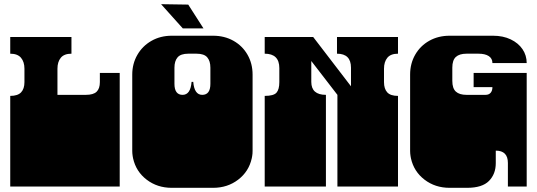

<svg xmlns="http://www.w3.org/2000/svg" viewBox="-20 -893 2570 919"><path d="M29 -171V-172Q29 -185 29 -191Q29 -197 29 -209V-260Q29 -269 29 -273.5Q29 -278 29 -282.5Q29 -287 29 -296V-297Q29 -310 29 -316Q29 -322 29 -334V-434Q65 -434 81 -451Q97 -468 97 -500V-564Q97 -597 80.5 -616.5Q64 -636 29 -636V-716H322V-636Q287 -636 271 -616.5Q255 -597 255 -564V-439H391Q427 -439 442.5 -454Q458 -469 458 -500V-544H553V-334Q553 -321 553 -315Q553 -309 553 -297V-296Q553 -287 553 -282.5Q553 -278 553 -273.5Q553 -269 553 -260V-209Q553 -196 553 -190Q553 -184 553 -172V-171Q553 -162 553 -157.5Q553 -153 553 -148.5Q553 -144 553 -135V0H29V-135Q29 -144 29 -148.5Q29 -153 29 -157.5Q29 -162 29 -171Z M617 -135Q616 -140 615 -146Q614 -152 613.5 -158.5Q613 -165 613 -170V-171Q613 -184 613 -190Q613 -196 613 -209V-260Q613 -269 613 -273.5Q613 -278 613 -282.5Q613 -287 613 -296V-297Q613 -310 613 -316Q613 -322 613 -334V-536Q613 -588 637.5 -630.5Q662 -673 705 -697.5Q748 -722 802 -722H1000Q1054 -722 1097 -698Q1140 -674 1164.5 -631.5Q1189 -589 1189 -536V-334Q1189 -321 1189 -315Q1189 -309 1189 -297V-296Q1189 -287 1189 -282.5Q1189 -278 1189 -273.5Q1189 -269 1189 -260V-209Q1189 -196 1189 -190Q1189 -184 1189 -172V-171Q1189 -164 1188.5 -157.5Q1188 -151 1187 -145.5Q1186 -140 1185 -135Q1171 -72 1120 -33Q1069 6 1000 6H802Q733 6 682 -33Q631 -72 617 -135ZM897 -501H905Q910 -439 948 -439Q987 -439 987 -492V-569Q987 -601 972 -618.5Q957 -636 921 -636H881Q845 -636 830 -618.5Q815 -601 815 -569V-492Q815 -439 854 -439Q892 -439 897 -501ZM751 -873 881 -871 954 -757H855Z M1247 -171V-172Q1247 -185 1247 -191Q1247 -197 1247 -209V-260Q1247 -269 1247 -273.5Q1247 -278 1247 -282.5Q1247 -287 1247 -296V-297Q1247 -310 1247 -316Q1247 -322 1247 -334V-434Q1290 -434 1303.5 -449.5Q1317 -465 1317 -500V-567Q1317 -636 1247 -636V-716H1479L1660 -480V-569Q1660 -636 1593 -636V-716H1885V-636Q1850 -636 1834 -616.5Q1818 -597 1818 -564V-500Q1818 -468 1833.5 -451Q1849 -434 1885 -434V0H1595V-135Q1595 -144 1595 -148.5Q1595 -153 1595 -157.5Q1595 -162 1595 -171V-172Q1595 -185 1595 -191Q1595 -197 1595 -209V-260Q1595 -269 1595 -273.5Q1595 -278 1595 -282.5Q1595 -287 1595 -296V-297Q1595 -310 1595 -316Q1595 -322 1595 -334V-439L1470 -601V-501Q1470 -439 1540 -439V0H1247V-135Q1247 -144 1247 -148.5Q1247 -153 1247 -157.5Q1247 -162 1247 -171Z M1947 -135Q1946 -140 1945 -146Q1944 -152 1943.5 -158.5Q1943 -165 1943 -170V-171Q1943 -184 1943 -190Q1943 -196 1943 -209V-260Q1943 -269 1943 -273.5Q1943 -278 1943 -282.5Q1943 -287 1943 -296V-297Q1943 -310 1943 -316Q1943 -322 1943 -334V-536Q1943 -589 1967.5 -631.5Q1992 -674 2035 -698Q2078 -722 2132 -722H2340Q2388 -722 2424.5 -704.5Q2461 -687 2481 -657.5Q2501 -628 2501 -591H2337Q2337 -613 2319.5 -624.5Q2302 -636 2270 -636H2213Q2179 -636 2162 -620.5Q2145 -605 2145 -569V-506Q2145 -470 2162 -454.5Q2179 -439 2213 -439H2304Q2320 -439 2328.5 -449Q2337 -459 2337 -476H2247V-544H2501V-334Q2501 -321 2501 -315Q2501 -309 2501 -297V-296Q2501 -287 2501 -282.5Q2501 -278 2501 -273.5Q2501 -269 2501 -260V0H2411V-113Q2411 -172 2353 -172V-112Q2353 -60 2320.5 -27Q2288 6 2216 6H2132Q2063 6 2012 -33Q1961 -72 1947 -135Z"/></svg>

Font: Danfo
Style: Regular
Weight: 400
Version: Version 1.000;Glyphs 3.2 (3236)